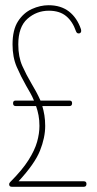

<svg xmlns="http://www.w3.org/2000/svg" viewBox="-20 -715 371 735"><path d="M25 0Q15 0 15 -10Q15 -14 19 -18Q65 -64 89 -102Q113 -140 122 -172Q131 -204 131 -233Q131 -255 127.5 -273.5Q124 -292 118 -309H40Q30 -309 30 -320Q30 -330 40 -330H110Q104 -345 96 -359Q88 -373 80 -387Q60 -422 44 -459Q28 -496 28 -545Q28 -601 49 -633.5Q70 -666 102 -680.5Q134 -695 166 -695Q213 -695 244 -671Q275 -647 290 -603Q292 -596 289.5 -591.5Q287 -587 281 -587Q274 -587 271 -595Q258 -633 233 -653.5Q208 -674 167 -674Q120 -674 85 -643Q50 -612 50 -545Q50 -497 65.5 -462.5Q81 -428 100 -396Q109 -381 118 -364.5Q127 -348 135 -330H246Q256 -330 256 -320Q256 -309 246 -309H142Q147 -292 150 -273.5Q153 -255 153 -233Q153 -188 133 -138Q113 -88 51 -21H301Q311 -21 311 -11Q311 0 301 0Z"/></svg>

Font: Zen Loop
Style: Regular
Weight: 400
Designer: Yoshimichi Ohira
Foundry: A-1 Corp ZenFonts
Version: Version 1.000; ttfautohint (v1.8.3)